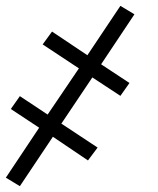

<svg xmlns="http://www.w3.org/2000/svg" viewBox="-21 -481 541 657"><path d="M47 156 -1 127 113 -44 16 -108 47 -152 142 -89 249 -247 125 -329 157 -373 278 -292 391 -461 439 -432 325 -261 422 -197 391 -153 295 -216 189 -58 313 24 280 68 160 -13Z"/></svg>

Font: Iosevka Light
Style: Italic
Weight: 300
Italic angle: -9°
Monospace: yes
Designer: Belleve Invis
Foundry: Belleve Invis
Version: Version 32.5.0; ttfautohint (v1.8.4)